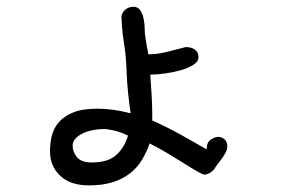

<svg xmlns="http://www.w3.org/2000/svg" viewBox="-20 -483 845 572"><path d="M341.8 -434.6Q344.7 -448.2 355 -455.6Q365.2 -462.9 377 -462.9Q391.6 -462.9 398.4 -451.7Q405.3 -440.4 408.2 -425.8Q411.1 -411.1 411.1 -396Q411.1 -380.9 413.1 -373Q415 -359.4 417 -347.2Q418.9 -335 421.9 -321.3Q450.2 -321.3 480 -329.1Q509.8 -336.9 533.2 -342.8Q549.8 -342.8 560.5 -335.4Q571.3 -328.1 571.3 -312.5Q571.3 -299.8 556.2 -290Q541 -280.3 519 -273.9Q497.1 -267.6 472.2 -264.2Q447.3 -260.7 427.7 -260.7Q429.7 -230.5 431.6 -201.7Q433.6 -172.9 433.6 -142.6V-124Q477.5 -104.5 518.1 -82Q558.6 -59.6 595.7 -38.1Q595.7 -59.6 608.4 -67.4Q621.1 -75.2 629.9 -75.2Q640.6 -75.2 648.9 -67.9Q657.2 -60.5 657.2 -46.9Q657.2 -38.1 652.3 -28.8Q647.5 -19.5 640.6 -10.3Q633.8 -1 627.4 7.3Q621.1 15.6 617.2 22.5Q602.5 37.1 588.9 37.1Q584 37.1 567.9 27.8Q551.8 18.6 529.3 4.4Q506.8 -9.8 480 -25.9Q453.1 -42 425.8 -55.7Q417 -30.3 403.3 -7.3Q389.6 15.6 368.2 32.7Q346.7 49.8 316.4 59.6Q286.1 69.3 245.1 69.3Q189.5 69.3 159.2 40.5Q128.9 11.7 128.9 -32.2Q128.9 -53.7 133.8 -76.2Q138.7 -98.6 153.8 -117.2Q168.9 -135.7 196.8 -147.5Q224.6 -159.2 270.5 -159.2Q316.4 -159.2 369.1 -145.5Q359.4 -212.9 357.4 -265.1Q355.5 -317.4 350.6 -345.7Q347.7 -364.3 345.2 -384.3Q342.8 -404.3 341.8 -434.6ZM361.3 -79.1Q338.9 -89.8 319.3 -94.2Q299.8 -98.6 289.1 -98.6Q272.5 -98.6 255.9 -95.2Q239.3 -91.8 226.1 -85.4Q212.9 -79.1 204.6 -69.8Q196.3 -60.5 196.3 -48.8Q196.3 -31.2 209 -15.1Q221.7 1 253.9 1Q302.7 1 327.1 -22Q351.6 -44.9 361.3 -79.1Z"/></svg>

Font: Hi Melody
Style: Regular
Weight: 400
Designer: YoonDesign Inc.
Foundry: YoonDesign Inc.
Version: Version 3.00